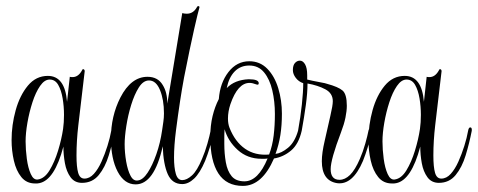

<svg xmlns="http://www.w3.org/2000/svg" viewBox="-20 -601 1568 630"><path d="M95 1Q67 1 50 -20Q33 -41 25.5 -74Q18 -107 18 -141Q18 -191 31.5 -239.5Q45 -288 71.5 -320Q98 -352 137 -352Q193 -352 200 -267L209 -349Q212 -348 218 -348Q237 -348 249 -370Q250 -374 253 -374Q257 -374 258 -368L237 -190Q231 -139 231 -91Q231 -53 236.5 -34Q242 -15 257 -15Q274 -15 288 -30.5Q302 -46 313 -70.5Q324 -95 332.5 -122Q341 -149 345 -172Q347 -183 352 -183Q358 -183 357 -172Q349 -131 337 -91.5Q325 -52 304 -26.5Q283 -1 249 -1Q225 -1 211.5 -19.5Q198 -38 193 -65.5Q188 -93 188 -120Q159 -10 109 0Q105 1 102 1Q99 1 95 1ZM104 -12Q126 -15 142.5 -42Q159 -69 170.5 -106.5Q182 -144 187 -178Q190 -199 190 -224Q190 -252 185.5 -278.5Q181 -305 171 -322.5Q161 -340 143 -340Q126 -340 111.5 -319Q97 -298 86.5 -265.5Q76 -233 70 -198.5Q64 -164 64 -137Q64 -110 68 -80Q72 -50 81 -30Q90 -10 104 -12Z M425 4Q388 4 366 -38Q344 -80 344 -147Q344 -220 375 -281Q410 -349 464 -349Q498 -349 514 -322Q529 -298 529 -261L578 -558Q582 -557 585.5 -556.5Q589 -556 593 -556Q615 -556 627 -579Q629 -581 630 -581Q636 -581 634 -575Q630 -562 617 -505Q604 -448 584 -347Q580 -327 577 -307.5Q574 -288 571 -270Q564 -224 557.5 -173.5Q551 -123 551 -84Q551 -51 557 -30.5Q563 -10 578 -10Q593 -10 610 -25.5Q627 -41 643 -80Q653 -103 660.5 -129.5Q668 -156 671 -172Q672 -179 678 -179Q684 -179 683 -172Q676 -142 668.5 -117.5Q661 -93 653 -73Q636 -33 617 -15Q598 3 578 3Q545 3 530.5 -29.5Q516 -62 514 -121Q486 4 425 4ZM433 -9Q449 -11 464.5 -34.5Q480 -58 493 -95Q506 -132 512 -174Q514 -188 516 -201.5Q518 -215 518 -229Q518 -274 505 -305.5Q492 -337 469 -337Q450 -337 435.5 -314Q421 -291 410.5 -257Q400 -223 394.5 -187.5Q389 -152 389 -128Q389 -100 394 -71Q399 -42 408.5 -24Q418 -6 433 -9Z M777 9Q723 9 696.5 -32Q670 -73 670 -151Q670 -189 677.5 -220Q685 -251 698 -276Q702 -329 729.5 -364.5Q757 -400 798 -400Q833 -400 857 -375.5Q881 -351 893 -311.5Q905 -272 905 -228Q905 -190 900 -158Q895 -126 884 -96Q903 -98 925 -116Q947 -134 958 -172Q959 -179 965 -179Q971 -179 970 -172Q960 -128 935 -107Q910 -86 879 -81Q840 9 777 9ZM863 -94Q874 -123 878 -156.5Q882 -190 882 -227Q882 -268 873.5 -304.5Q865 -341 846.5 -363.5Q828 -386 798 -386Q769 -386 750 -366.5Q731 -347 724 -312Q750 -339 796 -341Q829 -341 829 -328Q829 -321 821 -324Q808 -329 799 -329Q760 -329 736 -259Q728 -235 728 -212Q728 -195 733 -182Q751 -136 784 -113Q817 -90 863 -94ZM782 -6Q827 -6 858 -81Q853 -80 848 -80Q843 -80 838 -80Q792 -80 760 -109Q728 -138 717 -177Q716 -165 716 -153Q716 -141 716 -129Q716 -97 721 -68.5Q726 -40 740 -23Q754 -6 782 -6Z M1086 0Q1036 -8 1036 -72Q1036 -99 1045.5 -139.5Q1055 -180 1064 -221Q1068 -238 1070 -250Q1072 -262 1072 -269Q1072 -295 1047.5 -308Q1023 -321 989 -327Q989 -296 983.5 -256Q978 -216 970 -172Q969 -166 963 -166Q958 -166 958 -172Q966 -216 970.5 -258Q975 -300 975 -328Q960 -333 950.5 -345.5Q941 -358 941 -371Q941 -387 948 -394.5Q955 -402 964 -402Q974 -402 981 -390Q988 -378 988 -354V-340Q992 -339 1005.5 -336Q1019 -333 1033.5 -330.5Q1048 -328 1053 -326Q1090 -316 1104 -304Q1118 -292 1118 -254Q1118 -237 1113.5 -215Q1109 -193 1099 -167Q1065 -78 1065 -46Q1065 -11 1094 -11Q1112 -11 1128.5 -27Q1145 -43 1161 -80Q1171 -103 1178.5 -129.5Q1186 -156 1189 -172Q1190 -179 1196 -179Q1202 -179 1201 -172Q1194 -142 1186.5 -117.5Q1179 -93 1171 -73Q1137 7 1086 0Z M1266 1Q1238 1 1221 -20Q1204 -41 1196.5 -74Q1189 -107 1189 -141Q1189 -191 1202.5 -239.5Q1216 -288 1242.5 -320Q1269 -352 1308 -352Q1364 -352 1371 -267L1380 -349Q1383 -348 1389 -348Q1408 -348 1420 -370Q1421 -374 1424 -374Q1428 -374 1429 -368L1408 -190Q1402 -139 1402 -91Q1402 -53 1407.5 -34Q1413 -15 1428 -15Q1445 -15 1459 -30.5Q1473 -46 1484 -70.5Q1495 -95 1503.5 -122Q1512 -149 1516 -172Q1518 -183 1523 -183Q1529 -183 1528 -172Q1520 -131 1508 -91.5Q1496 -52 1475 -26.5Q1454 -1 1420 -1Q1396 -1 1382.5 -19.5Q1369 -38 1364 -65.5Q1359 -93 1359 -120Q1330 -10 1280 0Q1276 1 1273 1Q1270 1 1266 1ZM1275 -12Q1297 -15 1313.5 -42Q1330 -69 1341.5 -106.5Q1353 -144 1358 -178Q1361 -199 1361 -224Q1361 -252 1356.5 -278.5Q1352 -305 1342 -322.5Q1332 -340 1314 -340Q1297 -340 1282.5 -319Q1268 -298 1257.5 -265.5Q1247 -233 1241 -198.5Q1235 -164 1235 -137Q1235 -110 1239 -80Q1243 -50 1252 -30Q1261 -10 1275 -12Z"/></svg>

Font: Updock
Style: Regular
Weight: 400
Designer: Robert E. Leuschke
Foundry: Robert E. Leuschke
Version: Version 1.010; ttfautohint (v1.8.4.7-5d5b)